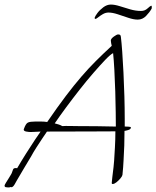

<svg xmlns="http://www.w3.org/2000/svg" viewBox="-52 -791 686 842"><path d="M-16 31Q-20 31 -26 30Q-32 29 -32 23Q-32 20 -25.5 9.5Q-19 -1 -12 -12Q-5 -23 -3 -27Q0 -32 1.5 -37.5Q3 -43 5 -47Q7 -54 17 -54Q21 -54 23 -53Q41 -84 62.5 -118Q84 -152 102 -179Q120 -206 126 -214Q116 -214 105 -213Q94 -212 82 -212Q75 -212 63.5 -214Q52 -216 52 -223Q52 -224 52.5 -224.5Q53 -225 53 -226Q61 -249 70.5 -253.5Q80 -258 102 -258Q115 -258 128.5 -258Q142 -258 155 -256Q201 -323 237 -370.5Q273 -418 304.5 -454.5Q336 -491 368 -523Q400 -555 438 -590Q437 -595 435.5 -601.5Q434 -608 434 -613Q434 -621 447 -630.5Q460 -640 466 -640Q470 -640 473.5 -638.5Q477 -637 478 -630Q481 -606 484 -564.5Q487 -523 489.5 -472Q492 -421 493.5 -368.5Q495 -316 495 -270V-236H499Q501 -236 511.5 -235.5Q522 -235 522 -232Q522 -224 509.5 -220.5Q497 -217 494 -217Q494 -183 493 -153Q492 -123 490 -90Q489 -74 488 -57.5Q487 -41 485 -24Q484 -18 476 -8.5Q468 1 458.5 8.5Q449 16 442 16Q438 16 438 12Q438 10 440.5 -13.5Q443 -37 446 -59Q447 -63 448.5 -86.5Q450 -110 452 -144.5Q454 -179 454 -215Q430 -215 350.5 -214.5Q271 -214 154 -214Q147 -204 134 -184.5Q121 -165 107.5 -144Q94 -123 85 -106Q71 -82 53.5 -53.5Q36 -25 22 0Q20 4 12.5 17Q5 30 -2 30Q-2 30 -3 30Q-4 30 -5 29Q-8 31 -16 31ZM456 -236Q456 -256 455.5 -298Q455 -340 453.5 -389.5Q452 -439 449.5 -484.5Q447 -530 444 -558Q432 -552 409.5 -528.5Q387 -505 357.5 -471Q328 -437 297 -397.5Q266 -358 237.5 -319.5Q209 -281 188 -250Q196 -248 205.5 -245Q215 -242 221 -238Q235 -239 253 -238.5Q271 -238 290 -238Q332 -238 373.5 -237.5Q415 -237 456 -236ZM552 -705Q534 -705 510.5 -713Q487 -721 464 -728.5Q441 -736 424 -736Q411 -736 399 -729Q387 -722 378.5 -715Q370 -708 366 -708Q363 -708 363 -713Q365 -720 375 -733.5Q385 -747 401 -759Q417 -771 434 -771Q451 -771 473 -764Q495 -757 519 -750Q543 -743 567 -743Q583 -743 595 -754Q607 -765 611 -766Q615 -766 613 -753Q604 -737 588.5 -721Q573 -705 552 -705Z"/></svg>

Font: Moon Dance
Style: Regular
Weight: 400
Designer: Robert E. Leuschke
Foundry: Robert E. Leuschke
Version: Version 1.010; ttfautohint (v1.8.3)